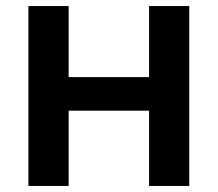

<svg xmlns="http://www.w3.org/2000/svg" viewBox="-20 -615 720 635"><path d="M74 0V-595H207V-360H473V-595H606V0H473V-249H207V0Z"/></svg>

Font: Encode Sans SC Condensed Thin SemiBold
Style: Regular
Weight: 600
Version: Version 3.002